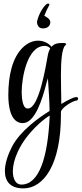

<svg xmlns="http://www.w3.org/2000/svg" viewBox="-20 -674 452 1062"><path d="M247 -654C244 -654 241 -654 239 -652C221 -640 196 -600 186 -560C186 -558 185 -556 185 -554C184 -539 192 -518 214 -517C243 -515 257 -532 258 -548C259 -555 257 -561 253 -566C245 -577 239 -577 225 -587C232 -605 243 -629 252 -645C253 -646 253 -648 253 -648C254 -652 251 -654 247 -654ZM109 368C221 368 317 238 317 -38V-54C317 -76 380 -116 404 -118C409 -118 412 -124 412 -129C412 -132 411 -135 407 -136C406 -136 404 -137 402 -137C387 -137 356 -121 319 -99V-110C319 -139 317 -196 317 -254C317 -329 321 -406 342 -424C344 -426 346 -428 346 -430C346 -433 342 -436 331 -436H319C303 -436 281 -434 265 -415C249 -435 222 -449 191 -449C165 -449 136 -439 109 -414C47 -356 26 -254 26 -147C26 -92 36 7 106 7C173 7 214 -123 237 -215C239 -223 242 -232 245 -241C249 -188 254 -102 254 -67V-60C196 -24 92 49 46 138C23 183 7 231 7 272C7 327 35 368 109 368ZM132 -74C101 -74 100 -149 100 -167C100 -236 128 -420 227 -420C239 -420 250 -416 258 -406C252 -396 247 -383 244 -366C235 -317 197 -74 135 -74ZM98 347C68 347 51 317 51 273C51 243 60 205 78 166C126 61 222 -16 255 -35C245 199 196 347 98 347Z"/></svg>

Font: Style Script
Style: Regular
Weight: 400
Designer: Robert E. Leuschke
Foundry: Robert E. Leuschke
Version: Version 1.010